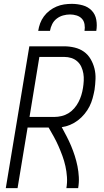

<svg xmlns="http://www.w3.org/2000/svg" viewBox="-20 -975 540 995"><path d="M10 0 132 -735H313Q340 -735 367 -728.5Q394 -722 415 -707Q436 -692 449.5 -669Q463 -646 469.5 -620Q476 -594 475 -566Q474 -538 470 -510Q466 -488 460 -466Q454 -444 444 -424Q434 -404 418.5 -385Q403 -366 384 -351.5Q365 -337 343.5 -328Q322 -319 300 -316Q313 -292 325.5 -268Q338 -244 348.5 -219Q359 -194 367.5 -167.5Q376 -141 381.5 -113.5Q387 -86 388.5 -57.5Q390 -29 385 0H324Q329 -29 327 -58Q325 -87 319 -114Q313 -141 303.5 -167Q294 -193 283 -218Q272 -243 259 -266.5Q246 -290 232 -314H123L71 0ZM133 -369H262Q280 -369 299 -373.5Q318 -378 334.5 -388Q351 -398 364.5 -413.5Q378 -429 387 -446.5Q396 -464 401.5 -482Q407 -500 410 -519Q413 -537 414 -556.5Q415 -576 412 -594Q409 -612 401.5 -628.5Q394 -645 380.5 -657Q367 -669 349.5 -674.5Q332 -680 313 -680H184ZM178 -815Q181 -835 188 -854Q195 -873 207.5 -890Q220 -907 237 -920Q254 -933 273 -941Q292 -949 312 -952Q332 -955 352 -955Q381 -955 408.5 -947.5Q436 -940 455 -920.5Q474 -901 479 -872.5Q484 -844 479 -815H418Q421 -832 418 -849.5Q415 -867 404 -878.5Q393 -890 376.5 -895Q360 -900 343 -900Q325 -900 307 -895Q289 -890 274 -878.5Q259 -867 250.5 -850Q242 -833 239 -815Z"/></svg>

Font: Iosevka Curly Light Oblique
Style: Regular
Weight: 300
Italic angle: -9°
Monospace: yes
Designer: Belleve Invis
Foundry: Belleve Invis
Version: Version 11.1.0; ttfautohint (v1.8.3)